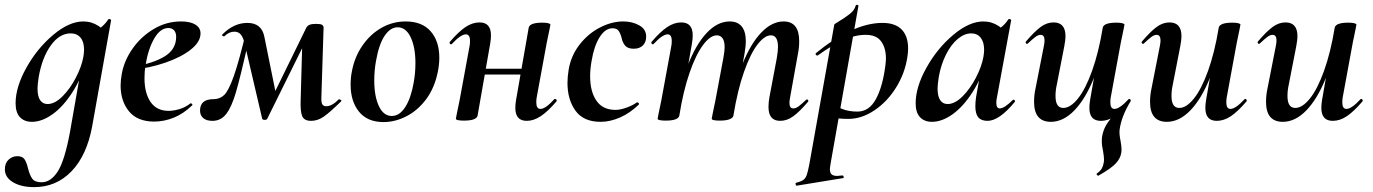

<svg xmlns="http://www.w3.org/2000/svg" viewBox="-48 -487 5634 788"><path d="M-28 208Q-28 182 -12.5 168Q3 154 23 154Q44 154 52.5 166.5Q61 179 67 204Q74 232 84.5 246.5Q95 261 123 261Q160 261 188.5 217.5Q217 174 239 56L289 -229L310 -246Q287 -167 249 -108Q211 -49 167.5 -18Q124 13 83 13Q52 13 34 -6Q16 -25 16 -63Q16 -130 60.5 -209.5Q105 -289 170.5 -344Q236 -399 294 -399Q328 -399 357 -380Q386 -361 389 -324L329 -357Q346 -359 364.5 -373Q383 -387 396 -407Q398 -409 400 -409Q403 -409 406 -407Q409 -405 408 -404L330 33Q308 151 245.5 216Q183 281 92 281Q39 281 5.5 261Q-28 241 -28 208ZM294 -253Q297 -270 297 -283Q297 -315 282.5 -332.5Q268 -350 242 -350Q196 -350 160.5 -300.5Q125 -251 111 -172Q106 -140 106 -124Q106 -91 117 -75.5Q128 -60 147 -60Q177 -60 208.5 -91.5Q240 -123 263.5 -168.5Q287 -214 294 -253Z M447 -136Q447 -158 452 -185Q462 -239 496.5 -288Q531 -337 583 -368Q635 -399 695 -399Q733 -399 754 -386Q775 -373 775 -350Q775 -315 735 -283.5Q695 -252 631 -230Q567 -208 498 -201L500 -214Q582 -227 628.5 -256Q675 -285 675 -336Q675 -353 666.5 -362.5Q658 -372 643 -372Q610 -372 585 -329Q560 -286 549 -218Q545 -194 545 -166Q545 -105 570 -68.5Q595 -32 644 -32Q665 -32 689.5 -39.5Q714 -47 734 -63H735Q738 -63 740.5 -60Q743 -57 741 -55Q705 -20 665 -4Q625 12 585 12Q516 12 481.5 -30Q447 -72 447 -136Z M1186 -77 1193 -327 1230 -366 1049 0Q1047 5 1038 5Q1030 5 1028 0L957 -304Q951 -332 941 -344.5Q931 -357 914 -357Q892 -357 874 -339Q873 -338 870 -338Q867 -338 864.5 -340.5Q862 -343 865 -346Q912 -393 967 -393Q1026 -393 1037 -336L1086 -94L1046 -40L1209 -373Q1213 -381 1222 -385Q1231 -389 1249 -389Q1268 -389 1274 -385Q1280 -381 1280 -373L1271 -89Q1270 -66 1275 -58.5Q1280 -51 1291 -51Q1315 -51 1343 -80Q1357 -76 1352 -71Q1306 -26 1281 -8.5Q1256 9 1229 9Q1200 9 1192 -11Q1184 -31 1186 -77ZM773 -33Q773 -80 828 -80Q854 -80 872 -97Q890 -114 911.5 -174.5Q933 -235 964 -365L982 -361L970 -309Q938 -169 920.5 -109Q903 -49 881 -20Q859 9 824 9Q799 9 786 -2.5Q773 -14 773 -33Z M1391 -139Q1391 -169 1396 -193Q1407 -253 1439.5 -300Q1472 -347 1518 -373Q1564 -399 1617 -399Q1684 -399 1719.5 -358.5Q1755 -318 1755 -250Q1755 -223 1749 -193Q1736 -127 1701.5 -80.5Q1667 -34 1620.5 -10Q1574 14 1526 14Q1460 14 1425.5 -28.5Q1391 -71 1391 -139ZM1650 -149Q1657 -188 1657 -228Q1657 -293 1637.5 -334Q1618 -375 1584 -375Q1554 -375 1530.5 -340Q1507 -305 1495 -236Q1488 -197 1488 -157Q1488 -92 1507 -51.5Q1526 -11 1560 -11Q1592 -11 1615.5 -48Q1639 -85 1650 -149Z M1823 0 1827 -21Q1837 -68 1838 -74L1879 -297Q1881 -306 1881 -319Q1881 -346 1864 -346Q1843 -346 1806 -306Q1805 -305 1803 -305Q1800 -305 1798 -308.5Q1796 -312 1798 -315Q1834 -357 1862.5 -376Q1891 -395 1920 -395Q1967 -395 1967 -342Q1967 -327 1964 -309L1912 -12Q1907 8 1856 8Q1823 8 1823 0ZM1902 -205H2144L2141 -181H1899ZM2067 -44Q2067 -59 2070 -77L2122 -374Q2127 -394 2178 -394Q2195 -394 2203 -391.5Q2211 -389 2211 -386L2207 -365Q2197 -318 2196 -312L2155 -89Q2153 -80 2153 -67Q2153 -40 2170 -40Q2191 -40 2227 -80Q2228 -81 2230 -81Q2234 -81 2236 -77.5Q2238 -74 2236 -71Q2200 -29 2171 -10Q2142 9 2114 9Q2067 9 2067 -44Z M2281 -147Q2281 -172 2286 -202Q2296 -260 2331.5 -305Q2367 -350 2415 -374.5Q2463 -399 2510 -399Q2547 -399 2575.5 -383Q2604 -367 2604 -337Q2604 -314 2590.5 -300.5Q2577 -287 2553 -287Q2529 -287 2518 -299.5Q2507 -312 2503 -332Q2498 -351 2490.5 -361Q2483 -371 2466 -371Q2436 -371 2413 -334.5Q2390 -298 2380 -237Q2374 -204 2374 -174Q2374 -111 2400 -73.5Q2426 -36 2478 -36Q2498 -36 2524 -45.5Q2550 -55 2566 -67H2567Q2570 -67 2573 -64Q2576 -61 2574 -58Q2538 -23 2497 -5Q2456 13 2417 13Q2347 13 2314 -32.5Q2281 -78 2281 -147Z M3106 -48Q3106 -68 3110 -89L3140 -248Q3145 -278 3145 -294Q3145 -342 3116 -342Q3090 -342 3061 -304.5Q3032 -267 3005.5 -192Q2979 -117 2962 -12L2944 -13Q2963 -133 2997.5 -220Q3032 -307 3076 -353Q3120 -399 3168 -399Q3232 -399 3232 -318Q3232 -291 3227 -267L3195 -89Q3192 -74 3192 -65Q3192 -42 3208 -42Q3218 -42 3229.5 -50.5Q3241 -59 3260 -77Q3262 -79 3264 -79Q3267 -79 3269 -75.5Q3271 -72 3268 -69Q3234 -29 3208 -10Q3182 9 3154 9Q3106 9 3106 -48ZM2651 0 2655 -21Q2665 -68 2666 -74L2707 -297Q2709 -306 2709 -319Q2709 -346 2692 -346Q2671 -346 2634 -306Q2633 -305 2631 -305Q2628 -305 2626 -308.5Q2624 -312 2626 -315Q2662 -357 2690.5 -376Q2719 -395 2748 -395Q2795 -395 2795 -342Q2795 -327 2792 -309L2740 -12Q2735 8 2684 8Q2651 8 2651 0ZM2873 0 2877 -21Q2887 -68 2888 -74L2921 -250Q2926 -278 2926 -293Q2926 -318 2917.5 -330Q2909 -342 2894 -342Q2867 -342 2837.5 -302.5Q2808 -263 2782 -188Q2756 -113 2740 -12L2722 -13Q2741 -131 2774.5 -218Q2808 -305 2852.5 -352Q2897 -399 2947 -399Q2979 -399 2996 -378.5Q3013 -358 3013 -317Q3013 -299 3008 -269L2962 -12Q2960 -3 2946 2.5Q2932 8 2906 8Q2873 8 2873 0Z M3220 263Q3240 258 3249 251.5Q3258 245 3263 231Q3268 217 3274 185L3376 -386Q3376 -388 3393 -398Q3421 -415 3440 -430Q3459 -445 3464 -464Q3465 -468 3470.5 -467Q3476 -466 3475 -462L3362 178Q3358 202 3358 207Q3358 222 3365 228.5Q3372 235 3388 235Q3393 235 3409 233Q3413 233 3414.5 238Q3416 243 3412 244L3222 275Q3219 276 3217.5 270Q3216 264 3220 263ZM3346 -8 3356 -70Q3381 -51 3408 -40Q3435 -29 3471 -29Q3519 -29 3547 -80.5Q3575 -132 3586 -220Q3588 -238 3588 -247Q3588 -290 3568.5 -317Q3549 -344 3505 -344Q3462 -344 3415.5 -323.5Q3369 -303 3309 -260Q3308 -259 3306 -259Q3302 -259 3300 -263Q3298 -267 3302 -270Q3370 -326 3440.5 -359.5Q3511 -393 3574 -393Q3626 -393 3652.5 -366Q3679 -339 3679 -288Q3679 -271 3676 -253Q3666 -186 3629.5 -127.5Q3593 -69 3540.5 -34Q3488 1 3434 1Q3389 1 3346 -8Z M3710 -63Q3710 -130 3754.5 -209.5Q3799 -289 3864.5 -344Q3930 -399 3988 -399Q4022 -399 4051 -380Q4080 -361 4083 -324L4023 -357Q4040 -359 4058.5 -373Q4077 -387 4090 -407Q4092 -409 4094 -409Q4097 -409 4100 -407Q4103 -405 4102 -404L4044 -89Q4041 -76 4041 -66Q4041 -42 4055 -42Q4074 -42 4109 -77Q4110 -78 4112 -78Q4115 -78 4117 -74.5Q4119 -71 4117 -69Q4053 9 4005 9Q3979 9 3967 -5.5Q3955 -20 3955 -51Q3955 -68 3958 -89L3983 -229L4004 -246Q3981 -167 3943 -108Q3905 -49 3861.5 -18Q3818 13 3777 13Q3746 13 3728 -6Q3710 -25 3710 -63ZM3988 -253Q3991 -270 3991 -283Q3991 -314 3977 -332Q3963 -350 3938 -350Q3910 -350 3882.5 -327Q3855 -304 3834.5 -263Q3814 -222 3805 -172Q3800 -140 3800 -124Q3800 -91 3811 -75.5Q3822 -60 3841 -60Q3871 -60 3902.5 -91.5Q3934 -123 3957.5 -168.5Q3981 -214 3988 -253Z M4196 -69Q4196 -95 4201 -119L4236 -297Q4239 -312 4239 -321Q4239 -344 4223 -344Q4213 -344 4201.5 -335.5Q4190 -327 4171 -309Q4169 -307 4167 -307Q4164 -307 4162 -310.5Q4160 -314 4163 -317Q4197 -357 4222.5 -376Q4248 -395 4276 -395Q4325 -395 4325 -338Q4325 -324 4320 -297L4289 -138Q4284 -116 4284 -93Q4284 -44 4316 -44Q4345 -44 4376 -82.5Q4407 -121 4434 -196Q4461 -271 4478 -374L4496 -373Q4477 -255 4442 -168Q4407 -81 4361.5 -34Q4316 13 4265 13Q4196 13 4196 -69ZM4459 234Q4456 234 4453.5 230Q4451 226 4454 225Q4469 214 4474.5 203.5Q4480 193 4482 180Q4483 176 4483 167Q4483 156 4479 132Q4474 112 4474 92Q4474 81 4475 75Q4479 49 4491.5 27Q4504 5 4536 -29L4532 -13Q4519 -3 4502.5 3Q4486 9 4470 9Q4423 9 4423 -44Q4423 -59 4426 -77L4478 -374Q4483 -394 4534 -394Q4551 -394 4559 -391.5Q4567 -389 4567 -386L4563 -365Q4553 -318 4552 -312L4511 -89Q4509 -80 4509 -67Q4509 -40 4526 -40Q4547 -40 4584 -80Q4585 -81 4587 -81Q4590 -81 4592 -77.5Q4594 -74 4592 -71Q4554 -9 4547 46Q4545 62 4551 92Q4557 125 4554 139Q4551 162 4532 183Q4513 204 4460 234Z M4672 -69Q4672 -95 4677 -119L4712 -297Q4715 -312 4715 -321Q4715 -344 4699 -344Q4689 -344 4677.5 -335.5Q4666 -327 4647 -309Q4645 -307 4643 -307Q4640 -307 4638 -310.5Q4636 -314 4639 -317Q4673 -357 4698.5 -376Q4724 -395 4752 -395Q4801 -395 4801 -338Q4801 -324 4796 -297L4765 -138Q4760 -116 4760 -93Q4760 -44 4792 -44Q4821 -44 4852 -82.5Q4883 -121 4910 -196Q4937 -271 4954 -374L4972 -373Q4953 -255 4918 -168Q4883 -81 4837.5 -34Q4792 13 4741 13Q4672 13 4672 -69ZM4899 -44Q4899 -59 4902 -77L4954 -374Q4959 -394 5010 -394Q5027 -394 5035 -391.5Q5043 -389 5043 -386L5039 -365Q5029 -318 5028 -312L4987 -89Q4985 -80 4985 -67Q4985 -40 5002 -40Q5023 -40 5060 -80Q5061 -81 5063 -81Q5066 -81 5068 -77.5Q5070 -74 5068 -71Q5032 -29 5003.5 -10Q4975 9 4946 9Q4899 9 4899 -44Z M5148 -69Q5148 -95 5153 -119L5188 -297Q5191 -312 5191 -321Q5191 -344 5175 -344Q5165 -344 5153.5 -335.5Q5142 -327 5123 -309Q5121 -307 5119 -307Q5116 -307 5114 -310.5Q5112 -314 5115 -317Q5149 -357 5174.5 -376Q5200 -395 5228 -395Q5277 -395 5277 -338Q5277 -324 5272 -297L5241 -138Q5236 -116 5236 -93Q5236 -44 5268 -44Q5297 -44 5328 -82.5Q5359 -121 5386 -196Q5413 -271 5430 -374L5448 -373Q5429 -255 5394 -168Q5359 -81 5313.5 -34Q5268 13 5217 13Q5148 13 5148 -69ZM5375 -44Q5375 -59 5378 -77L5430 -374Q5435 -394 5486 -394Q5503 -394 5511 -391.5Q5519 -389 5519 -386L5515 -365Q5505 -318 5504 -312L5463 -89Q5461 -80 5461 -67Q5461 -40 5478 -40Q5499 -40 5536 -80Q5537 -81 5539 -81Q5542 -81 5544 -77.5Q5546 -74 5544 -71Q5508 -29 5479.5 -10Q5451 9 5422 9Q5375 9 5375 -44Z"/></svg>

Font: Cormorant Infant
Style: Bold Italic
Weight: 700
Italic angle: -10°
Designer: Christian Thalmann (Catharsis Fonts)
Foundry: Catharsis Fonts
Version: Version 4.000